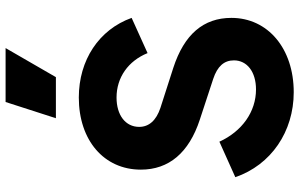

<svg xmlns="http://www.w3.org/2000/svg" viewBox="-212 -847 1071 687"><g transform="rotate(-90 323.5 -503.5)"><path d="M391 -839 495 -1019H302L244 -839ZM337 12C494 12 603 -81 603 -211C603 -311 544 -380 424 -419L281 -465C236 -480 213 -506 213 -541C213 -590 255 -622 318 -622C390 -622 449 -580 477 -511L603 -568C561 -685 452 -757 318 -757C165 -757 60 -667 60 -535C60 -435 120 -363 239 -324L385 -276C430 -261 451 -237 451 -202C451 -155 410 -123 347 -123C267 -123 197 -173 160 -254L33 -197C77 -69 196 12 337 12Z"/></g></svg>

Font: Plus Jakarta Sans ExtraBold
Style: Regular
Weight: 800
Designer: Gumpita Rahayu
Foundry: Tokotype
Version: Version 2.071;gftools[0.9.30]